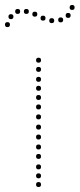

<svg xmlns="http://www.w3.org/2000/svg" viewBox="-59 -752 320 772"><path d="M96 -231Q86 -231 86 -241Q86 -251 96 -251Q106 -251 106 -241Q106 -231 96 -231ZM96 -191Q86 -191 86 -201Q86 -211 96 -211Q106 -211 106 -201Q106 -191 96 -191ZM96 -151Q86 -151 86 -161Q86 -171 96 -171Q106 -171 106 -161Q106 -151 96 -151ZM96 -113Q86 -113 86 -123Q86 -133 96 -133Q106 -133 106 -123Q106 -113 96 -113ZM96 -71Q86 -71 86 -81Q86 -91 96 -91Q106 -91 106 -81Q106 -71 96 -71ZM96 -35Q86 -35 86 -45Q86 -55 96 -55Q106 -55 106 -45Q106 -35 96 -35ZM96 0Q86 0 86 -10Q86 -20 96 -20Q106 -20 106 -10Q106 0 96 0ZM96 -500Q86 -500 86 -510Q86 -520 96 -520Q106 -520 106 -510Q106 -500 96 -500ZM96 -387Q86 -387 86 -397Q86 -407 96 -407Q106 -407 106 -397Q106 -387 96 -387ZM96 -350Q86 -350 86 -360Q86 -370 96 -370Q106 -370 106 -360Q106 -350 96 -350ZM96 -312Q86 -312 86 -322Q86 -332 96 -332Q106 -332 106 -322Q106 -312 96 -312ZM96 -272Q86 -272 86 -282Q86 -292 96 -292Q106 -292 106 -282Q106 -272 96 -272ZM96 -423Q86 -423 86 -433Q86 -443 96 -443Q106 -443 106 -433Q106 -423 96 -423ZM96 -463Q86 -463 86 -473Q86 -483 96 -483Q106 -483 106 -473Q106 -463 96 -463ZM-29 -643Q-39 -643 -39 -653Q-39 -663 -29 -663Q-19 -663 -19 -653Q-19 -643 -29 -643ZM-15 -675Q-25 -675 -25 -685Q-25 -695 -15 -695Q-5 -695 -5 -685Q-5 -675 -15 -675ZM12 -696Q2 -696 2 -706Q2 -716 12 -716Q22 -716 22 -706Q22 -696 12 -696ZM47 -696Q37 -696 37 -706Q37 -716 47 -716Q57 -716 57 -706Q57 -696 47 -696ZM81 -685Q71 -685 71 -695Q71 -705 81 -705Q91 -705 91 -695Q91 -685 81 -685ZM114 -669Q104 -669 104 -679Q104 -689 114 -689Q124 -689 124 -679Q124 -669 114 -669ZM149 -659Q139 -659 139 -669Q139 -679 149 -679Q159 -679 159 -669Q159 -659 149 -659ZM185 -662Q175 -662 175 -672Q175 -682 185 -682Q195 -682 195 -672Q195 -662 185 -662ZM215 -680Q205 -680 205 -690Q205 -700 215 -700Q225 -700 225 -690Q225 -680 215 -680ZM231 -712Q221 -712 221 -722Q221 -732 231 -732Q241 -732 241 -722Q241 -712 231 -712Z"/></svg>

Font: Raleway Dots
Style: Regular
Weight: 400
Designer: Matt McInerney, Pablo Impallari, Rodrigo Fuenzalida, Brenda Gallo
Foundry: Matt McInerney, Pablo Impallari, Rodrigo Fuenzalida, Brenda Gallo
Version: Version 1.000